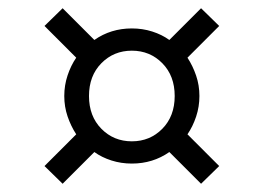

<svg xmlns="http://www.w3.org/2000/svg" viewBox="-20 -505 640 466"><path d="M88 -102 165 -179Q152 -199 144 -222.5Q136 -246 136 -272Q136 -298 144 -322Q152 -346 165 -365L88 -442L132 -485L209 -408Q249 -436 300 -436Q326 -436 349.5 -428.5Q373 -421 391 -408L468 -485L512 -442L435 -365Q448 -345 456 -321.5Q464 -298 464 -272Q464 -246 456 -222Q448 -198 435 -179L512 -102L468 -59L391 -136Q351 -108 300 -108Q274 -108 250.5 -115.5Q227 -123 209 -136L132 -59ZM300 -162Q344 -162 374 -192.5Q404 -223 404 -272Q404 -321 374 -351.5Q344 -382 300 -382Q256 -382 226 -351.5Q196 -321 196 -272Q196 -223 226 -192.5Q256 -162 300 -162Z"/></svg>

Font: Spectral SC ExtraBold
Style: Regular
Weight: 800
Designer: Jean-Baptiste Levee
Foundry: Production Type
Version: Version 2.001